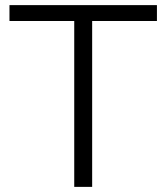

<svg xmlns="http://www.w3.org/2000/svg" viewBox="-20 -730 650 750"><path d="M593 -648V-710H17V-648H270V0H340V-648Z"/></svg>

Font: FIGSv2-sans-serif
Style: Regular
Weight: 400
Designer: Matt McInerney, Pablo Impallari, Rodrigo Fuenzalida,Mirko Velimirovic
Foundry: Matt McInerney, Pablo Impallari, Rodrigo Fuenzalida
Version: Version 4.021;hotconv 1.0.109;makeotfexe 2.5.65596